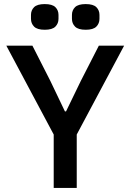

<svg xmlns="http://www.w3.org/2000/svg" viewBox="-20 -922 640 942"><path d="M356.5 0H243.5V-262L11 -698H139L227 -525L298.5 -375.5H304L376.5 -525L465 -698H589L356.5 -262ZM199.5 -776Q162.5 -776 147.2 -791.5Q132 -807 132 -829.5V-849Q132 -871.5 147.2 -886.8Q162.5 -902 199.5 -902Q236.5 -902 251.8 -886.8Q267 -871.5 267 -849V-829.5Q267 -807 251.8 -791.5Q236.5 -776 199.5 -776ZM400.5 -776Q363.5 -776 348.2 -791.5Q333 -807 333 -829.5V-849Q333 -871.5 348.2 -886.8Q363.5 -902 400.5 -902Q437.5 -902 452.8 -886.8Q468 -871.5 468 -849V-829.5Q468 -807 452.8 -791.5Q437.5 -776 400.5 -776Z"/></svg>

Font: Lilex Medium
Style: Regular
Weight: 500
Designer: Mike Abbink, Paul van der Laan, Pieter van Rosmalen, Mikhael Khrustik
Foundry: Mikhael Khrustik
Version: Version 1.100